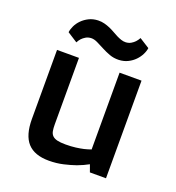

<svg xmlns="http://www.w3.org/2000/svg" viewBox="-133 -829 875 952"><g transform="rotate(20 304.0 -353.5)"><path d="M81.1 -515.1H196.8V-164.1Q196.8 -143.6 199.5 -129.4Q202.1 -115.2 210.9 -106.2Q219.7 -97.2 236.3 -93Q252.9 -88.9 280.8 -88.9Q310.1 -88.9 334 -92Q357.9 -95.2 375 -99.1Q395 -104 411.1 -109.9V-515.1H526.9V0H441.9L428.2 -38.1Q400.9 -22.9 369.1 -11.2Q341.8 -1.5 305.9 6.8Q270 15.1 230 15.1Q154.3 15.1 117.7 -25.1Q81.1 -65.4 81.1 -150.9ZM105 -617.2Q106.9 -633.3 115.5 -651.4Q124 -669.4 139.2 -684.8Q154.3 -700.2 175.3 -710.7Q196.3 -721.2 223.1 -722.2Q241.2 -722.7 256.8 -718.5Q272.5 -714.4 286.6 -708.3Q300.8 -702.1 313.7 -694.6Q326.7 -687 338.9 -680.9Q351.1 -674.8 363.3 -670.7Q375.5 -666.5 388.2 -667Q403.8 -668 415.3 -674.8Q426.8 -681.6 434.6 -689.9Q443.4 -699.2 450.2 -711.9L503.4 -678.2Q501.5 -662.1 492.4 -644Q483.4 -626 468.5 -610.6Q453.6 -595.2 432.6 -584.7Q411.6 -574.2 385.3 -573.2Q358.9 -572.3 335.9 -580.8Q313 -589.4 292.7 -600.1Q272.5 -610.8 254.4 -619.6Q236.3 -628.4 220.2 -627.9Q204.1 -627 192.4 -619.9Q180.7 -612.8 172.9 -604.5Q164.1 -594.7 158.2 -583Z"/></g></svg>

Font: Doppio One
Style: Regular
Weight: 400
Designer: Szymon Celej
Foundry: Szymon Celej
Version: Version 1.002